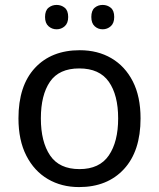

<svg xmlns="http://www.w3.org/2000/svg" viewBox="-20 -750 645 780"><path d="M551 -269Q551 -136 483.5 -63Q416 10 301 10Q230 10 174.5 -22.5Q119 -55 87 -117.5Q55 -180 55 -269Q55 -402 122 -474Q189 -546 304 -546Q377 -546 432.5 -513.5Q488 -481 519.5 -419.5Q551 -358 551 -269ZM146 -269Q146 -174 183.5 -118.5Q221 -63 303 -63Q384 -63 422 -118.5Q460 -174 460 -269Q460 -364 422 -418Q384 -472 302 -472Q220 -472 183 -418Q146 -364 146 -269ZM163 -681Q163 -707 177 -718.5Q191 -730 210 -730Q229 -730 243 -718.5Q257 -707 257 -681Q257 -656 243 -643.5Q229 -631 210 -631Q191 -631 177 -643.5Q163 -656 163 -681ZM351 -681Q351 -707 364.5 -718.5Q378 -730 397 -730Q416 -730 430 -718.5Q444 -707 444 -681Q444 -656 430 -643.5Q416 -631 397 -631Q378 -631 364.5 -643.5Q351 -656 351 -681Z"/></svg>

Font: Noto Sans Khojki
Style: Regular
Weight: 400
Designer: Monotype Design Team
Foundry: Monotype Imaging Inc.
Version: Version 2.003; ttfautohint (v1.8.4.7-5d5b)